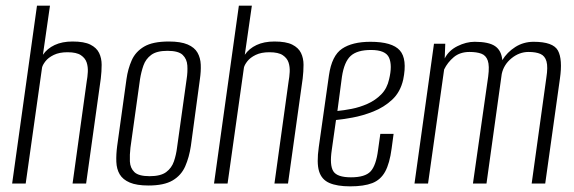

<svg xmlns="http://www.w3.org/2000/svg" viewBox="-20 -650 2034 680"><path d="M23 0 111 -630H157L132 -456Q147 -478 173.5 -490.5Q200 -503 237 -503Q278 -503 300 -492Q322 -481 331 -462.5Q340 -444 340 -420.5Q340 -397 337 -372L285 0H237L287 -361Q290 -377 291 -395Q292 -413 287 -428.5Q282 -444 266.5 -454.5Q251 -465 219 -465Q190 -465 170.5 -455.5Q151 -446 141 -433Q131 -420 129 -411L71 0Z M506 7Q464 7 439.5 -3.5Q415 -14 404 -32.5Q393 -51 392 -77Q391 -103 395 -133L428 -370Q433 -406 446.5 -436.5Q460 -467 490.5 -485Q521 -503 578 -503Q620 -503 644.5 -492.5Q669 -482 679.5 -463.5Q690 -445 691 -421Q692 -397 688 -370L656 -133Q650 -93 636 -61Q622 -29 591.5 -11Q561 7 506 7ZM510 -26Q549 -26 568.5 -40.5Q588 -55 596 -78.5Q604 -102 607 -127L641 -370Q645 -395 643.5 -418Q642 -441 627 -455.5Q612 -470 573 -470Q535 -470 515.5 -455.5Q496 -441 488 -418Q480 -395 476 -370L442 -127Q439 -102 440 -78.5Q441 -55 456 -40.5Q471 -26 510 -26Z M738 0 826 -630H872L847 -456Q862 -478 888.5 -490.5Q915 -503 952 -503Q993 -503 1015 -492Q1037 -481 1046 -462.5Q1055 -444 1055 -420.5Q1055 -397 1052 -372L1000 0H952L1002 -361Q1005 -377 1006 -395Q1007 -413 1002 -428.5Q997 -444 981.5 -454.5Q966 -465 934 -465Q905 -465 885.5 -455.5Q866 -446 856 -433Q846 -420 844 -411L786 0Z M1220 10Q1174 10 1146.5 -2Q1119 -14 1110 -43.5Q1101 -73 1109 -129L1145 -383Q1155 -453 1191.5 -477.5Q1228 -502 1292 -502Q1369 -502 1396 -471.5Q1423 -441 1408 -368Q1398 -324 1369 -297Q1340 -270 1302 -255Q1264 -240 1228 -233.5Q1192 -227 1170 -225L1155 -119Q1147 -65 1160.5 -43.5Q1174 -22 1223 -22Q1273 -22 1292.5 -43Q1312 -64 1319 -119L1327 -176H1374L1367 -124Q1360 -71 1344 -42Q1328 -13 1298.5 -1.5Q1269 10 1220 10ZM1175 -257Q1197 -259 1225.5 -264.5Q1254 -270 1282 -282.5Q1310 -295 1330.5 -316Q1351 -337 1358 -369Q1370 -418 1358 -445.5Q1346 -473 1294 -473Q1245 -473 1222 -452Q1199 -431 1191 -378Z M1448 0 1517 -495H1557L1555 -443Q1569 -471 1600 -486.5Q1631 -502 1661 -502Q1711 -502 1733.5 -486.5Q1756 -471 1759 -437Q1776 -465 1805 -483.5Q1834 -502 1870 -502Q1939 -502 1956 -471Q1973 -440 1963 -371L1911 0H1863L1915 -375Q1921 -413 1915.5 -432.5Q1910 -452 1894 -459Q1878 -466 1852 -466Q1819 -466 1791.5 -443.5Q1764 -421 1757 -388L1703 0H1655L1709 -379Q1714 -417 1707.5 -435.5Q1701 -454 1684.5 -460Q1668 -466 1643 -466Q1609 -466 1587 -447.5Q1565 -429 1553 -404L1496 0Z"/></svg>

Font: Alumni Sans Thin Light
Style: Italic
Weight: 300
Italic angle: -8°
Version: Version 1.016